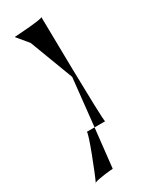

<svg xmlns="http://www.w3.org/2000/svg" viewBox="-199 -751 673 850"><g transform="rotate(-30 138.0 -326.5)"><path d="M19 53 21 50C19 51 19 52 19 53ZM21 50C35 41 110 34 117 34L139 -165H99C109 -165 35 22 21 50ZM33 -688 81 -630 165 -408 139 -165H193C186 -165 179 -706 179 -706C179 -696 25 -688 33 -688Z"/></g></svg>

Font: Ampere
Style: SCUltCnd
Weight: 400
Version: Version 1